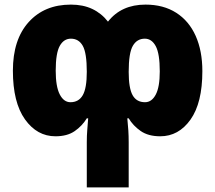

<svg xmlns="http://www.w3.org/2000/svg" viewBox="-20 -583 936 834"><path d="M612 -563Q690 -563 745.5 -527.5Q801 -492 830 -427Q859 -362 859 -274Q859 -136 807.5 -63.5Q756 9 676 9Q624 9 591 -14Q558 -37 539 -69H533Q536 -40 537.5 -16Q539 8 539 35V231H357V35Q357 6 359 -17.5Q361 -41 363 -69H357Q337 -36 304.5 -13.5Q272 9 221 9Q141 9 88.5 -64.5Q36 -138 36 -276Q36 -411 104.5 -487Q173 -563 288 -563Q341 -563 381 -544Q421 -525 449 -489Q507 -563 612 -563ZM288 -415Q257 -415 239.5 -383.5Q222 -352 222 -276Q222 -207 239.5 -173Q257 -139 286 -139Q322 -139 339.5 -169.5Q357 -200 357 -271Q357 -353 339.5 -384Q322 -415 288 -415ZM609 -415Q575 -415 557 -384Q539 -353 539 -271Q539 -200 556 -169.5Q573 -139 610 -139Q639 -139 656.5 -172Q674 -205 674 -273Q674 -350 656.5 -382.5Q639 -415 609 -415Z"/></svg>

Font: Noto Sans SemiCondensed Black
Style: Regular
Weight: 900
Width: 4
Designer: Monotype Design Team
Foundry: Monotype Imaging Inc.
Version: Version 2.013; ttfautohint (v1.8.4.7-5d5b)